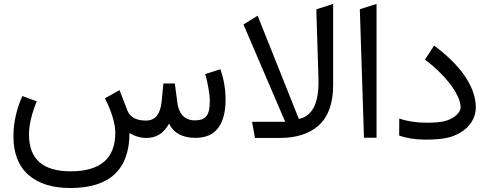

<svg xmlns="http://www.w3.org/2000/svg" viewBox="-20 -697 2469 970"><path d="M834 -72.8Q795.9 0 719.7 0Q675.3 0 634.3 -24.9Q632.8 252.9 335 252.9Q199.2 252.9 123.5 186.3Q47.9 119.6 47.9 -8.3Q47.9 -110.4 92.8 -211.9L165.5 -185.1Q126.5 -89.4 126.5 -17.1Q126.5 168.5 336.9 168.5Q562.5 168.5 562.5 -26.4Q562.5 -94.7 510.3 -200.7L584 -241.7L624 -137.7Q644.5 -87.9 717.3 -87.9Q786.6 -87.9 796.4 -182.6L805.7 -275.4H863.3L875.5 -181.6Q879.4 -150.4 891.1 -129.6Q902.8 -108.9 921.1 -98.9Q939.5 -88.9 963.9 -88.9Q984.4 -88.9 998 -93.3Q1011.7 -97.7 1021.5 -108.9Q1031.2 -120.1 1035.6 -139.2Q1040 -158.2 1040 -187.5Q1040 -213.9 1031.7 -259Q1023.4 -304.2 1016.6 -322.8L1093.3 -347.2Q1119.6 -272.5 1119.6 -193.4Q1119.6 -100.1 1082 -50.3Q1044.4 -0.5 967.8 -0.5Q869.1 -0.5 834 -72.8Z M1489.7 -96.2Q1594.7 -117.7 1588.9 -300.8L1578.1 -649.9L1663.1 -677.2V-268.1Q1663.1 -126.5 1586.9 -60.5Q1516.6 0 1392.1 0H1268.1L1253.4 -81.5H1420.9L1210 -573.2L1281.7 -617.7Z M1797.9 -650.4 1882.3 -677.2V-1H1818.8Z M1997.1 -97.7Q2059.6 -77.1 2135.7 -77.1Q2192.4 -77.1 2223.1 -84.2Q2253.9 -91.3 2278.3 -109.4Q2291 -118.7 2299.1 -130.9Q2307.1 -143.1 2307.1 -154.3Q2307.1 -203.1 2250.5 -277.3Q2203.6 -337.4 2127 -396L2173.3 -466.8Q2271 -393.6 2322.3 -321.3Q2383.8 -235.4 2383.8 -154.8Q2383.8 -115.7 2363.5 -82.5Q2343.3 -49.3 2306.2 -27.3Q2272.5 -7.3 2233.4 0.5Q2194.3 8.3 2129.4 8.3Q2053.7 8.3 1996.6 -12.2Z"/></svg>

Font: Samim WOL
Style: WOL
Weight: 400
Foundry: DejaVu fonts team - Redesigned by Saber Rastikerdar
Version: Version 4.0.0